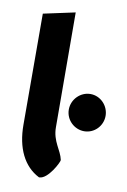

<svg xmlns="http://www.w3.org/2000/svg" viewBox="-86 -797 570 859"><g transform="rotate(10 199.5 -367.5)"><path d="M232 -312C232 -265 271 -228 316 -228C362 -228 399 -266 399 -312C399 -358 362 -397 316 -397C270 -397 232 -358 232 -312ZM153 10H155C194 10 237 -74 236 -83C227 -127 189 -159 189 -224L187 -745L43 -714L44 -210C44 -104 82 -26 153 10Z"/></g></svg>

Font: Bluebird
Style: SfBdExt
Weight: 700
Designer: Jasper
Foundry: Cannot Into Space Fonts
Version: Version 0.98